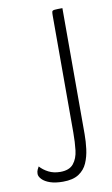

<svg xmlns="http://www.w3.org/2000/svg" viewBox="-83 -744 463 797"><g transform="rotate(-10 149.0 -345.0)"><path d="M117 10Q85 10 63 2.5Q41 -5 29.5 -17Q18 -29 18 -40Q18 -50 21.5 -57.5Q25 -65 28 -70Q42 -54 63.5 -43Q85 -32 113 -32Q151 -32 168.5 -53.5Q186 -75 190 -109Q194 -143 194 -184V-677Q194 -689 195.5 -693.5Q197 -698 206.5 -699Q216 -700 239 -700V-169Q239 -138 235 -106.5Q231 -75 219.5 -48.5Q208 -22 183.5 -6Q159 10 117 10Z"/></g></svg>

Font: Yanone Kaffeesatz ExtraLight Light
Style: Regular
Weight: 300
Version: Version 2.003